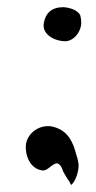

<svg xmlns="http://www.w3.org/2000/svg" viewBox="-20 -471 268 535"><path d="M102 -406C97 -376 130 -356 164 -356C184 -358 202 -377 206 -401C207 -409 206 -418 204 -427C199 -442 175 -450 157 -451C124 -451 107 -435 102 -406ZM52 -56C53 -29 69 1 99 4C114 5 125 -16 140 -16C149 -12 153 -3 156 7C159 12 167 27 174 36C176 41 177 44 179 44C191 33 199 8 199 -10C199 -19 196 -30 192 -42C184 -73 171 -103 137 -115C95 -132 48 -99 52 -56Z"/></svg>

Font: Vapor
Style: Obl
Weight: 400
Foundry: Cannot Into Space Fonts
Version: Version 0.179